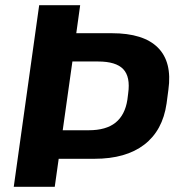

<svg xmlns="http://www.w3.org/2000/svg" viewBox="-20 -720 676 740"><path d="M131 -700H289L274 -592H411Q533 -592 588.5 -536.5Q644 -481 629 -374L622 -321Q607 -217 536 -162.5Q465 -108 344 -108H199L214 -218H322Q389 -218 425.5 -247.5Q462 -277 471 -336L474 -360Q483 -424 455 -453.5Q427 -483 358 -483H222L264 -518L191 0H33Z"/></svg>

Font: Pathway Extreme 28pt
Style: Bold Italic
Weight: 700
Italic angle: -8°
Designer: Eduardo Rodriguez Tunni
Foundry: Eduardo Rodriguez Tunni
Version: Version 1.001;gftools[0.9.26]